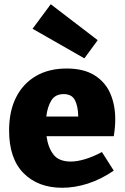

<svg xmlns="http://www.w3.org/2000/svg" viewBox="-20 -875 591 908"><path d="M274 13Q160 13 91.5 -56Q23 -125 23 -258Q23 -349 56 -414.5Q89 -480 150 -515.5Q211 -551 295 -551Q376 -551 427 -519Q478 -487 501.5 -433Q525 -379 525 -311Q525 -273 518 -231H200Q207 -178 232.5 -144.5Q258 -111 315 -111Q345 -111 383 -122.5Q421 -134 462 -156L518 -68Q458 -27 396 -7Q334 13 274 13ZM281 -430Q241 -430 222.5 -399.5Q204 -369 199 -324H350Q349 -374 334 -402Q319 -430 281 -430ZM220 -855 442 -685 379 -599 134 -739Z"/></svg>

Font: Bitter ExtraBold
Style: Regular
Weight: 800
Designer: Sol Matas, and Bitter project Authors
Foundry: Sol Matas
Version: Version 2.001